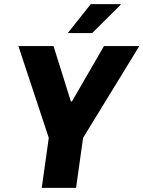

<svg xmlns="http://www.w3.org/2000/svg" viewBox="-20 -909 694 929"><path d="M182 0 216 -242 69 -686H239L323 -418H328L483 -686H654L382 -242L348 0ZM308 -749 419 -889H563L564 -886L426 -749Z"/></svg>

Font: Chivo Mono
Style: Bold Italic
Weight: 700
Italic angle: -8.05°
Monospace: yes
Version: Version 1.008